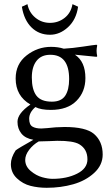

<svg xmlns="http://www.w3.org/2000/svg" viewBox="-20 -664 539 922"><path d="M111.8 -644Q119.6 -604 149.9 -579.1Q180.2 -554.2 220 -554.2Q259.8 -554.2 290.3 -578.1Q320.8 -602.1 328.1 -644L355 -631.8Q346.2 -569.8 306.6 -533.4Q267.1 -497.1 220.2 -497.1Q167 -497.1 131.1 -532.5Q95.2 -567.9 85 -631.8ZM101.1 104Q101.1 134.8 127.4 157Q153.8 179.2 182.4 187Q210.9 194.8 231.9 194.8Q300.8 194.8 350.3 169.9Q399.9 145 399.9 101.1Q399.9 52.2 360.8 28.8Q332 11.7 254.9 12.2Q250 12.2 216.6 13.7Q183.1 15.1 166 15.1Q139.2 30.3 120.1 55.2Q101.1 80.1 101.1 104ZM390.1 -289.1Q390.1 -223.1 347.2 -179.7Q304.2 -136.2 224.1 -136.2Q176.3 -136.2 149.9 -149.9Q120.1 -124 120.1 -94.2Q120.1 -65.4 135.5 -56.2Q150.9 -46.9 178.2 -46.9Q179.2 -46.9 207 -48.8Q245.1 -53.7 290 -54.2Q392.1 -54.2 431.2 -21Q473.1 15.1 473.1 78.1Q473.1 128.9 432.1 166.5Q391.1 204.1 331.5 220.9Q272 237.8 204.1 237.8Q163.1 237.8 126.5 228.5Q89.8 219.2 61 192.1Q32.2 165 32.2 124Q32.2 93.3 55.2 58.1Q67.4 48.3 136.7 9.3Q138.7 8.3 140.1 7.3Q101.6 0.5 82.8 -22.7Q64 -45.9 64 -79.1Q64 -119.1 126 -162.1Q55.2 -203.1 55.2 -287.1Q55.2 -356.9 107.7 -397.9Q160.2 -439 225.1 -439Q258.8 -439 286.1 -430.2Q328.6 -432.6 378.4 -440.2Q428.2 -447.8 443.8 -449.2L446.8 -445.8Q443.8 -431.6 443.8 -419.9Q443.8 -408.2 446.8 -394L443.8 -391.1Q350.6 -400.9 339.8 -401.4Q390.1 -368.2 390.1 -289.1ZM312 -284.2Q312 -401.4 221.2 -400.9Q178.2 -400.9 155.5 -371.8Q132.8 -342.8 132.8 -292Q132.8 -233.9 154.8 -204.8Q176.8 -175.8 229 -175.8Q273.9 -175.8 293 -204.1Q312 -232.4 312 -284.2Z"/></svg>

Font: Biolilbert
Style: Regular
Weight: 400
Designer: Philipp H. Poll
Foundry: Philipp H. Poll
Version: Version 1.1.0